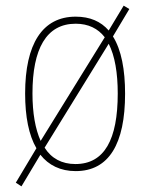

<svg xmlns="http://www.w3.org/2000/svg" viewBox="-20 -596 519 680"><path d="M423 -264C423 -349 410 -419 380 -467L438 -564L418 -576L365 -488C337 -520 299 -537 248 -537C130 -537 69 -440 69 -265C69 -183 82 -117 109 -71L36 51L56 64L123 -48C152 -11 194 10 248 10C366 10 423 -87 423 -264ZM95 -265C95 -423 144 -512 248 -512C293 -512 327 -495 351 -464L124 -97C105 -139 95 -196 95 -265ZM397 -265C397 -102 350 -15 247 -15C199 -15 162 -35 138 -73L365 -441C387 -398 397 -337 397 -265Z"/></svg>

Font: Noto Sans Thai Cond Thin
Style: Regular
Weight: 100
Width: 3
Designer: Monotype Design Team
Foundry: Monotype Imaging Inc.
Version: Version 2.002